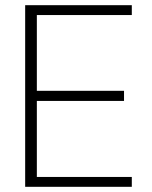

<svg xmlns="http://www.w3.org/2000/svg" viewBox="-20 -720 586 740"><path d="M77 0V-700H488V-662H122V-370H458V-331H122V-38H488V0Z"/></svg>

Font: DM Sans 18pt ExtraLight
Style: Regular
Weight: 250
Designer: Colophon Foundry, Jonny Pinhorn
Foundry: Colophon Foundry
Version: Version 4.004;gftools[0.9.30]